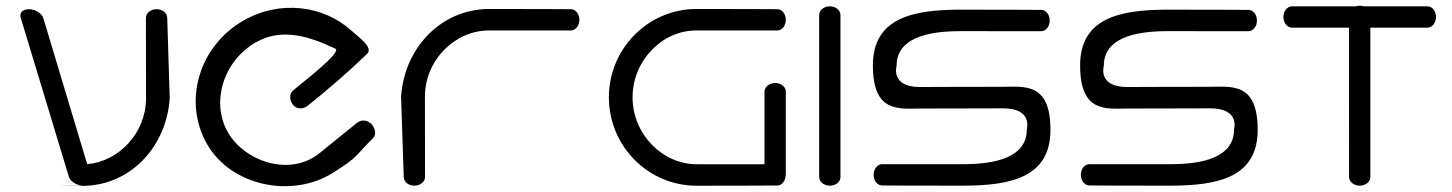

<svg xmlns="http://www.w3.org/2000/svg" viewBox="-20 -646 5052 668"><path d="M268.5 -74.1C267.6 -74.1 266.7 -74.1 265.9 -74.1ZM52.1 -584.4 220 -29.6C225.9 -13.8 248 0 270.1 0C270.1 0 95.1 0.7 265.9 0.7C434 0.7 559.6 -136.5 570.5 -304.2C570.5 -304.2 561.7 -584.2 561.8 -584.2C561.7 -600.2 545.6 -614 524.7 -614C503.8 -614 487.7 -600.2 487.7 -584.2C487.7 -584.2 488.1 -431.1 488.1 -304.2C488.1 -183.7 393.9 -84.4 283.4 -74.8C242.3 -211.9 130.6 -584 130.4 -584.1C124.6 -600.1 102.4 -614 80.3 -614C58.2 -614 46.7 -600.2 52.1 -584.4Z M1278.5 -166C1289.8 -177.1 1286.4 -202.8 1269.5 -217C1252.5 -231.1 1233.8 -228.2 1221.5 -218.2L1091.9 -113.3C989 -30 831.8 -83.6 772.8 -185.8C713.9 -287.9 755 -432.2 869.6 -498.4C962.6 -552.1 1061.8 -516.8 1146.8 -476.6C1171.8 -464.7 1027.3 -355.6 998.7 -330.2C986.9 -319.6 985.9 -298.5 999.5 -281.1C1013.1 -263.6 1037 -267.5 1049.5 -277.3C1121.2 -334.6 1190.7 -394.5 1256.8 -458.2C1281.1 -480.4 1225.9 -518.3 1203.9 -538.4C1105.5 -628.4 952.2 -646.8 826 -573.9C671.7 -484.8 615.3 -292.1 700.7 -144.1C786.1 3.9 997.7 42.6 1135.5 -43.1C1229.1 -101.3 1212.1 -100.6 1278.5 -166Z M1458.8 -29.9C1458.7 -29.9 1458.4 -182.9 1458.4 -309.8C1458.4 -436.7 1562.7 -540 1680.6 -540C1798.6 -540 1966.1 -539.9 1966.1 -539.9C1982 -539.9 1995.8 -556.1 1995.8 -577C1995.8 -597.9 1982.1 -614 1966.3 -614C1966.3 -614 1852.4 -614.8 1682.8 -614.8C1513.1 -614.8 1386.5 -477.6 1375.4 -309.8C1375.4 -309.8 1384.8 -29.9 1384.7 -29.9C1384.7 -13.9 1400.8 0 1421.7 0C1442.6 0 1458.7 -13.9 1458.8 -29.9Z M2684.8 -614C2684.8 -614 2571.7 -614.8 2403.3 -614.8C2235 -614.8 2098.4 -476.8 2098.4 -307.3C2098.4 -137.8 2235 0.2 2403.3 0.2C2571.7 0.2 2684.8 -0.6 2684.8 -0.6C2700.4 -0.6 2713.9 -17.7 2713.9 -39.9L2713.9 -327.5C2713.9 -343.5 2697.8 -357.2 2676.9 -357.2C2656 -357.2 2639.8 -343.2 2639.8 -327L2639.8 -74.6C2581.3 -74.6 2481.3 -74.6 2403.1 -74.6C2285.1 -74.6 2180.8 -179 2180.8 -307.3C2180.8 -435.6 2284.3 -540 2401.3 -540C2518.3 -540 2684.6 -539.9 2684.6 -539.9C2700.3 -539.9 2713.9 -556.1 2713.9 -577C2713.9 -597.9 2700.4 -614 2684.8 -614Z M2904.1 -594.4C2903.7 -610.3 2888 -624 2867.1 -624C2846.2 -624 2830 -610.3 2830 -594.4V-29.6C2830 -14 2846.2 0 2867.1 0C2888 0 2904.1 -13.7 2904.1 -29.6Z M3465.3 -344C3296 -344 3182.3 -343.2 3182.3 -343.2C3077 -342.9 3099.4 -415.3 3099.4 -417.4C3099.4 -511.5 3202.7 -537.6 3319.7 -537.6C3436.6 -537.6 3602.8 -537.5 3602.8 -537.5C3618.5 -537.5 3632.1 -553.7 3632.1 -574.6C3632.1 -595.5 3618.6 -611.6 3603 -611.6C3603 -611.6 3489.9 -612.4 3321.7 -612.4C3153.5 -612.4 3016.9 -582.6 3016.9 -418.3C3016.9 -250.9 3109.2 -268.4 3186.3 -268.4C3355.6 -268.4 3468.8 -269.3 3469.3 -269.1C3574.7 -269.3 3552.3 -197 3552.3 -195C3552.3 -100.8 3448.9 -74.8 3331.9 -74.8C3215 -74.8 3048.8 -74.8 3048.8 -74.8C3033.1 -74.8 3019.5 -58.7 3019.5 -37.8C3019.5 -16.9 3033 -0.7 3048.7 -0.7C3048.7 -0.7 3161.7 0 3329.9 0C3498.2 0 3634.7 -29.8 3634.7 -194.1C3634.7 -361.5 3542.4 -344 3465.3 -344Z M4186.3 -344C4017 -344 3903.3 -343.2 3903.3 -343.2C3798 -342.9 3820.4 -415.3 3820.4 -417.4C3820.4 -511.5 3923.7 -537.6 4040.7 -537.6C4157.6 -537.6 4323.8 -537.5 4323.8 -537.5C4339.5 -537.5 4353.1 -553.7 4353.1 -574.6C4353.1 -595.5 4339.6 -611.6 4324 -611.6C4324 -611.6 4210.9 -612.4 4042.7 -612.4C3874.5 -612.4 3737.9 -582.6 3737.9 -418.3C3737.9 -250.9 3830.2 -268.4 3907.3 -268.4C4076.6 -268.4 4189.8 -269.3 4190.3 -269.1C4295.7 -269.3 4273.3 -197 4273.3 -195C4273.3 -100.8 4169.9 -74.8 4052.9 -74.8C3936 -74.8 3769.8 -74.8 3769.8 -74.8C3754.1 -74.8 3740.5 -58.7 3740.5 -37.8C3740.5 -16.9 3754 -0.7 3769.7 -0.7C3769.7 -0.7 3882.7 0 4050.9 0C4219.2 0 4355.7 -29.8 4355.7 -194.1C4355.7 -361.5 4263.4 -344 4186.3 -344Z M4474.6 -623.9C4458.9 -623.5 4445.2 -607.8 4445.2 -586.9C4445.2 -566 4459 -549.8 4474.9 -549.8C4474.9 -549.7 4569 -549.7 4673.5 -549.7C4673.5 -404.7 4673.6 -29.8 4673.6 -29.8C4673.6 -14.1 4689.8 0 4710.7 0C4731.6 0 4747.7 -13.9 4747.7 -29.8V-549.8C4852.3 -549.8 4946.5 -549.8 4946.5 -549.8C4962.1 -549.8 4976.1 -566 4976.1 -586.9C4976.1 -607.8 4962.5 -623.9 4946.7 -623.9H4724.9C4720.5 -625.3 4715.7 -626 4710.7 -626C4705.6 -626 4700.8 -625.3 4696.4 -623.9Z"/></svg>

Font: Hi.
Style: Tall Regular
Weight: 400
Designer: Mew Too, Robert Jablonski
Foundry: Cannot Into Space Fonts
Version: Version 1.996